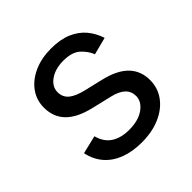

<svg xmlns="http://www.w3.org/2000/svg" viewBox="-150 -685 829 829"><g transform="rotate(-45 264.0 -271.0)"><path d="M262.7 11.7Q206.5 11.7 162.8 -4.6Q119.1 -21 90.8 -53.2Q62.5 -85.4 52.7 -132.3L136.2 -152.3Q147.9 -107.4 180.4 -86.4Q212.9 -65.4 261.7 -65.4Q318.8 -65.4 352.8 -89.8Q386.7 -114.3 386.7 -147.9Q386.7 -176.3 366.9 -195.1Q347.2 -213.9 306.6 -223.1L215.8 -244.6Q141.6 -262.2 105.5 -299.1Q69.3 -335.9 69.3 -393.6Q69.3 -440.4 95.7 -476.3Q122.1 -512.2 167.7 -532.5Q213.4 -552.7 271.5 -552.7Q327.6 -552.7 366.9 -535.9Q406.2 -519 430.9 -489.5Q455.6 -460 467.8 -421.4L388.2 -400.9Q377 -430.2 350.8 -454.1Q324.7 -478 272 -478Q223.1 -478 190.7 -455.6Q158.2 -433.1 158.2 -398.9Q158.2 -368.7 180.2 -350.3Q202.1 -332 250 -320.8L332.5 -301.3Q406.7 -283.7 442.4 -246.8Q478 -210 478 -153.8Q478 -106 450.9 -68.6Q423.8 -31.2 375.2 -9.8Q326.7 11.7 262.7 11.7Z"/></g></svg>

Font: Inter Variable LoSnoCo
Style: Regular
Weight: 400
Designer: Rasmus Andersson
Foundry: rsms
Version: Version 4.000;git-a52131595; featfreeze: case,dlig,ss01,ss02